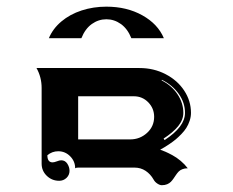

<svg xmlns="http://www.w3.org/2000/svg" viewBox="-20 -669 685 565"><path d="M87.4 -468.8H390.6Q432.4 -468.8 467.3 -450.7Q502.2 -432.6 522.1 -402.3Q542 -372.1 542 -336.9Q542 -325.2 538.1 -313.6Q534.2 -302 528.4 -292.8Q522.7 -283.7 513.7 -274.4Q504.6 -265.1 497.2 -258.9Q489.7 -252.7 479.6 -245.8Q469.5 -239 464.1 -235.8Q458.7 -232.7 451.4 -228.5Q458.7 -226.1 466.8 -222.5Q474.9 -219 487.2 -212.4Q499.5 -205.8 511.6 -195.7Q523.7 -185.5 532.5 -173.8Q523.4 -173.8 516.7 -171.1Q510 -168.5 505.7 -164.1Q501.5 -159.7 497.9 -154.3Q494.4 -148.9 490.7 -143.7Q487.1 -138.4 482.8 -134Q478.5 -129.6 471.8 -126.8Q465.1 -124 456.1 -124Q450.2 -124 443 -128.8Q435.8 -133.5 432.1 -140.4Q422.9 -156.7 408.4 -166.3Q394 -175.8 376 -175.8H210Q203.9 -175.8 201.2 -173.8Q201.2 -194.3 186.5 -209.1Q171.9 -223.9 151.4 -223.9Q133.3 -223.9 119.4 -212.2Q119.4 -191.4 134.5 -191.2Q139.6 -191.2 147.3 -194.2Q155 -197.3 160.2 -197.3Q171.6 -197.3 178.1 -187.3Q184.6 -177.2 184.6 -166.3Q184.6 -154.1 175.7 -145.5Q166.7 -137 154.3 -137Q132.8 -137 117.7 -151.6Q102.5 -166.3 102.5 -187.5V-410.2Q102.5 -441.9 87.4 -468.8ZM210 -258.8H363.3Q391.6 -258.8 412.6 -277.8Q433.6 -296.9 433.6 -325.2Q433.6 -350.1 416.3 -367.9Q398.9 -385.7 374 -385.7H210ZM455.6 -432.4Q485.1 -417.5 502.3 -391.7Q519.5 -366 519.5 -336.9Q519.5 -316.4 504.3 -297.7Q489 -279.1 461.4 -261.2L464.4 -256.8Q524.4 -295.9 524.4 -336.9Q524.4 -366.7 506 -392.7Q487.5 -418.7 456.5 -434.1ZM123.8 -556.6Q135.5 -584.7 160.6 -605.8Q185.8 -627 220.1 -638.2Q254.4 -649.4 293 -649.4Q353.3 -649.4 398.9 -623.9Q444.6 -598.4 462.2 -556.6H366.5Q355.5 -584.2 335.8 -598.3Q316.2 -612.3 293 -612.3Q269.8 -612.3 250.1 -598.3Q230.5 -584.2 219.5 -556.6Z"/></svg>

Font: AgreloyInT3
Style: Medium
Weight: 400
Designer: gluk
Foundry: gluk
Version: Version 0.27